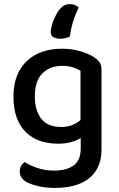

<svg xmlns="http://www.w3.org/2000/svg" viewBox="-20 -721 585 942"><path d="M323 -701Q335 -701 346.5 -696.5Q358 -692 366 -685Q331 -611 323 -542Q313 -537 301.5 -534Q290 -531 277 -531Q255 -531 242 -538.5Q229 -546 229 -562Q229 -575 233 -591.5Q237 -608 244 -624.5Q251 -641 259 -655.5Q267 -670 276 -679Q287 -691 298 -696Q309 -701 323 -701ZM376 -44Q357 -32 329.5 -24Q302 -16 264 -16Q220 -16 180.5 -28.5Q141 -41 111 -68.5Q81 -96 63.5 -140Q46 -184 46 -248Q46 -306 63.5 -349.5Q81 -393 112.5 -422.5Q144 -452 187.5 -467Q231 -482 284 -482Q333 -482 374.5 -469.5Q416 -457 442 -440Q459 -429 468.5 -415Q478 -401 478 -381V13Q478 63 460.5 99Q443 135 412.5 157.5Q382 180 340 190.5Q298 201 250 201Q199 201 162 191Q125 181 108 171Q77 152 77 121Q77 104 84 92.5Q91 81 102 74Q125 90 163 103Q201 116 244 116Q307 116 341.5 90.5Q376 65 376 8ZM375 -132V-374Q360 -383 338 -390.5Q316 -398 286 -398Q225 -398 188 -361Q151 -324 151 -249Q151 -208 161 -179Q171 -150 188 -132Q205 -114 228.5 -106Q252 -98 279 -98Q313 -98 336 -108Q359 -118 375 -132Z"/></svg>

Font: Baloo 2 Latin Medium
Style: Regular
Weight: 500
Designer: Sarang Kulkarni and Ek Type
Foundry: Ek Type
Version: Version 1.001